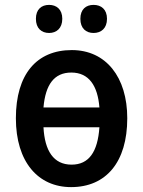

<svg xmlns="http://www.w3.org/2000/svg" viewBox="-20 -756 585 786"><path d="M127 -679C127 -640 150 -621 181 -621C211 -621 235 -640 235 -679C235 -718 211 -736 181 -736C150 -736 127 -718 127 -679ZM309 -679C309 -640 332 -621 363 -621C394 -621 418 -640 418 -679C418 -718 394 -736 363 -736C332 -736 309 -718 309 -679ZM501 -272C501 -440 414 -551 274 -551C130 -551 45 -452 45 -272C45 -93 136 10 271 10C414 10 501 -92 501 -272ZM272 -459C344 -459 380 -405 387 -316H158C166 -410 202 -459 272 -459ZM273 -82C199 -82 163 -139 158 -235H387C380 -134 344 -82 273 -82Z"/></svg>

Font: Noto Sans UI SemiCondensed Medium
Style: Regular
Weight: 500
Width: 4
Designer: Monotype Design Team
Foundry: Monotype Imaging Inc.
Version: Version 1.901